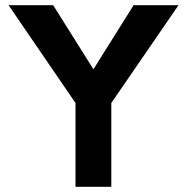

<svg xmlns="http://www.w3.org/2000/svg" viewBox="-20 -720 720 740"><path d="M668 -700H495L340 -453L185 -700H13L271 -323V0H409V-323Z"/></svg>

Font: Gully SemiBold
Style: Regular
Weight: 600
Designer: jaikishan Patel
Foundry: MagicType
Version: Version 1.000;Glyphs 3.2 (3242)